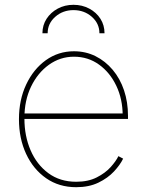

<svg xmlns="http://www.w3.org/2000/svg" viewBox="-20 -760 602 791"><path d="M293.9 11.2Q223.1 11.2 170.2 -25.6Q117.2 -62.5 87.6 -126Q58.1 -189.5 58.1 -269Q58.1 -348.6 87.9 -411.9Q117.7 -475.1 168.9 -512Q220.2 -548.8 284.7 -548.8Q333 -548.8 373.5 -528.6Q414.1 -508.3 444.3 -472.4Q474.6 -436.5 491 -387.9Q507.3 -339.4 507.3 -282.7V-270H69.8V-292.5H494.6L485.4 -283.7Q485.4 -351.6 459.2 -406.5Q433.1 -461.4 387.9 -493.9Q342.8 -526.4 284.7 -526.4Q228 -526.4 181.6 -493.2Q135.3 -460 107.9 -403.1Q80.6 -346.2 80.6 -274.4V-271.5Q80.6 -199.7 106 -140.9Q131.3 -82 179.2 -46.6Q227.1 -11.2 293.9 -11.2Q343.3 -11.2 378.4 -29.1Q413.6 -46.9 435.8 -71.5Q458 -96.2 467.8 -116.7L487.3 -106.4Q475.1 -81.1 449.7 -53.7Q424.3 -26.4 385.5 -7.6Q346.7 11.2 293.9 11.2ZM282.7 -740.2Q318.4 -740.2 347.7 -724.6Q377 -709 393.8 -682.6Q410.6 -656.2 410.6 -623H389.6Q389.6 -663.1 358.4 -690.7Q327.1 -718.3 282.7 -718.3Q238.8 -718.3 207.5 -690.7Q176.3 -663.1 176.3 -623H154.8Q154.8 -656.2 171.9 -682.6Q189 -709 218 -724.6Q247.1 -740.2 282.7 -740.2Z"/></svg>

Font: Inter 17pt Thin
Style: Regular
Weight: 250
Version: Version 4.001;git-66647c0bb